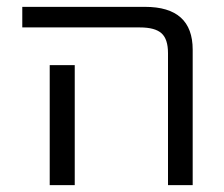

<svg xmlns="http://www.w3.org/2000/svg" viewBox="-20 -540 652 560"><path d="M198 -350V-73V0H125V-73V-350ZM45 -460V-520H403Q542 -520 542 -395V0H470V-385Q470 -426 451 -443Q432 -460 388 -460Z"/></svg>

Font: Mplus 1p
Style: Regular
Weight: 400
Version: Version 1.061